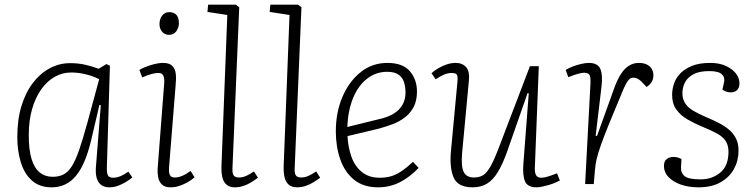

<svg xmlns="http://www.w3.org/2000/svg" viewBox="-20 -787 3229 821"><path d="M437 -73Q436 -47 441.5 -37Q447 -27 463 -27Q480 -27 496 -34Q512 -41 529 -53L546 -28Q532 -17 516 -7.5Q500 2 483 8Q466 14 447 14Q427 14 413.5 4.5Q400 -5 394 -24Q388 -43 390 -71L411 -337L405 -338L369 -184Q357 -135 341.5 -98Q326 -61 305.5 -36Q285 -11 259 1.5Q233 14 201 14Q149 14 116.5 -15Q84 -44 69 -93Q54 -142 54 -201Q54 -276 72 -334.5Q90 -393 121.5 -433.5Q153 -474 193.5 -495.5Q234 -517 280 -517Q314 -517 343 -510.5Q372 -504 402 -493L435 -513L450 -506ZM205 -31Q232 -31 251.5 -41Q271 -51 287 -76Q303 -101 318.5 -146Q334 -191 353 -260L404 -448Q383 -460 350 -468.5Q317 -477 284 -477Q247 -477 214 -458.5Q181 -440 156 -404.5Q131 -369 117 -320Q103 -271 103 -208Q103 -146 115 -107Q127 -68 150 -49.5Q173 -31 205 -31Z M682 -430Q684 -452 678.5 -463.5Q673 -475 657 -475Q643 -475 626 -470Q609 -465 588 -456L576 -488Q596 -500 626 -509Q656 -518 677 -518Q704 -518 716.5 -505.5Q729 -493 731.5 -472Q734 -451 731 -423L703 -73Q701 -47 707 -37.5Q713 -28 727 -28Q742 -28 758 -34.5Q774 -41 795 -56L812 -29Q800 -18 783.5 -8.5Q767 1 748 7.5Q729 14 709 14Q685 14 672.5 2Q660 -10 656.5 -28.5Q653 -47 654 -65ZM662 -684Q662 -706 673.5 -720.5Q685 -735 703 -735Q717 -735 726.5 -729.5Q736 -724 740.5 -713.5Q745 -703 745 -688Q745 -669 734 -653.5Q723 -638 702 -638Q685 -638 673.5 -651Q662 -664 662 -684Z M952 -723 867 -736 870 -767H988L1003 -756L974 -67Q973 -45 979.5 -36.5Q986 -28 1001 -28Q1017 -28 1032 -34.5Q1047 -41 1066 -54L1083 -27Q1071 -18 1055 -8Q1039 2 1021 8Q1003 14 984 14Q962 14 949 3Q936 -8 931 -28Q926 -48 927 -78Z M1218 -723 1133 -736 1136 -767H1254L1269 -756L1240 -67Q1239 -45 1245.5 -36.5Q1252 -28 1267 -28Q1283 -28 1298 -34.5Q1313 -41 1332 -54L1349 -27Q1337 -18 1321 -8Q1305 2 1287 8Q1269 14 1250 14Q1228 14 1215 3Q1202 -8 1197 -28Q1192 -48 1193 -78Z M1637 -518Q1702 -518 1732.5 -482.5Q1763 -447 1763 -395Q1763 -356 1748.5 -329Q1734 -302 1710 -284Q1686 -266 1657.5 -255.5Q1629 -245 1600 -237L1466 -205Q1468 -160 1482 -119Q1496 -78 1526 -52.5Q1556 -27 1604 -27Q1629 -27 1651 -33Q1673 -39 1696 -54.5Q1719 -70 1746 -95L1770 -69Q1754 -52 1735 -37Q1716 -22 1695 -10.5Q1674 1 1649.5 7.5Q1625 14 1596 14Q1534 14 1494 -18.5Q1454 -51 1435 -105.5Q1416 -160 1416 -225Q1416 -306 1444 -372Q1472 -438 1521.5 -478Q1571 -518 1637 -518ZM1714 -391Q1714 -414 1708 -434.5Q1702 -455 1684.5 -467.5Q1667 -480 1636 -480Q1587 -480 1549 -450Q1511 -420 1489.5 -367Q1468 -314 1465 -244L1603 -278Q1638 -286 1662.5 -300.5Q1687 -315 1700.5 -338Q1714 -361 1714 -391Z M1825 -474Q1837 -485 1854 -495Q1871 -505 1890 -511.5Q1909 -518 1928 -518Q1957 -518 1973 -500Q1989 -482 1985 -442L1956 -133Q1951 -75 1963 -51.5Q1975 -28 2006 -28Q2030 -28 2046 -38Q2062 -48 2078.5 -77.5Q2095 -107 2117 -166L2246 -504H2284L2267 -70Q2266 -50 2272 -38.5Q2278 -27 2294 -27Q2306 -27 2322.5 -32Q2339 -37 2362 -46L2374 -15Q2366 -11 2353.5 -5.5Q2341 0 2326.5 4Q2312 8 2298.5 11Q2285 14 2274 14Q2236 14 2225 -11.5Q2214 -37 2218 -87L2241 -388L2236 -389L2150 -143Q2130 -86 2109 -51.5Q2088 -17 2062 -1.5Q2036 14 2001 14Q1938 14 1920 -27.5Q1902 -69 1908 -138L1936 -437Q1938 -457 1934.5 -466Q1931 -475 1911 -475Q1896 -475 1880 -468.5Q1864 -462 1843 -448Z M2505 -433Q2506 -451 2502 -463.5Q2498 -476 2478 -476Q2467 -476 2450 -471Q2433 -466 2410 -457L2399 -488Q2410 -495 2427.5 -502Q2445 -509 2464.5 -513.5Q2484 -518 2498 -518Q2536 -518 2547 -492.5Q2558 -467 2552 -416L2527 -206H2533L2605 -406Q2618 -443 2633.5 -468Q2649 -493 2668.5 -505.5Q2688 -518 2712 -518Q2731 -518 2745 -511.5Q2759 -505 2766.5 -493Q2774 -481 2774 -465Q2774 -447 2765.5 -435Q2757 -423 2745 -415L2723 -438Q2715 -446 2706.5 -450.5Q2698 -455 2688 -455Q2683 -455 2678 -453Q2673 -451 2667.5 -444.5Q2662 -438 2656 -427Q2650 -416 2643 -399Q2606 -311 2583.5 -255.5Q2561 -200 2549 -165.5Q2537 -131 2531.5 -108Q2526 -85 2524 -60L2519 0H2482Z M2976 -20Q3025 -20 3060 -49Q3095 -78 3095 -138Q3095 -167 3082 -185.5Q3069 -204 3043.5 -217.5Q3018 -231 2979 -247Q2948 -260 2919.5 -276.5Q2891 -293 2872.5 -318Q2854 -343 2854 -382Q2854 -405 2862 -429Q2870 -453 2889 -473Q2908 -493 2939.5 -505.5Q2971 -518 3017 -518Q3056 -518 3084 -505Q3112 -492 3127 -472.5Q3142 -453 3142 -430Q3142 -412 3132 -402Q3122 -392 3104 -392Q3094 -392 3084.5 -395.5Q3075 -399 3069 -404L3076 -435Q3081 -456 3066.5 -469.5Q3052 -483 3013 -483Q2970 -483 2945 -469.5Q2920 -456 2909 -434.5Q2898 -413 2898 -389Q2898 -363 2910 -345Q2922 -327 2944.5 -313.5Q2967 -300 3000 -286Q3026 -275 3051 -262.5Q3076 -250 3095.5 -234Q3115 -218 3126.5 -196Q3138 -174 3138 -143Q3138 -100 3118.5 -64.5Q3099 -29 3061 -7.5Q3023 14 2967 14Q2924 14 2890.5 2Q2857 -10 2838 -30.5Q2819 -51 2819 -77Q2819 -98 2831 -107Q2843 -116 2860 -116Q2869 -116 2878 -113.5Q2887 -111 2894 -107L2892 -72Q2891 -47 2908 -33.5Q2925 -20 2976 -20Z"/></svg>

Font: Literata 18pt ExtraLight
Style: Italic
Weight: 250
Italic angle: -2°
Designer: Latin by Veronika Burian and Jose Scaglione. Greek by Irene Vlachou. Cyrillic by Vera Evstafieva
Foundry: TypeTogether
Version: Version 3.103;gftools[0.9.29]